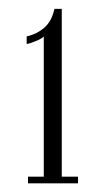

<svg xmlns="http://www.w3.org/2000/svg" viewBox="-20 -764 240 432"><path d="M43 -351.5V-366.5H78.5V-682Q75.5 -678 62.2 -672.2Q49 -666.5 40 -665V-682Q63.5 -687.5 80 -702Q96.5 -716.5 102.5 -744H119V-366.5H155.5V-351.5Z"/></svg>

Font: Imbue 50pt ExtraLight
Style: Regular
Weight: 200
Designer: Tyler Finck
Foundry: Etcetera Type Company
Version: Version 1.102; ttfautohint (v1.8.3)